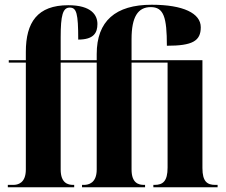

<svg xmlns="http://www.w3.org/2000/svg" viewBox="-20 -790 953 810"><path d="M13 0H293V-10H289C267 -10 236 -17 236 -75V-526H388V-75C388 -17 353 -10 334 -10H326V0H592V-10H588C565 -10 535 -17 535 -75V-526H687V-83C687 -25 667 -10 632 -10H627V0H898V-10H888C854 -10 834 -24 834 -81V-536H535V-625C535 -719 562 -760 616 -760C671 -760 684 -717 684 -597C792 -597 827 -617 827 -675C827 -734 753 -770 620 -770C467 -770 388 -701 388 -562V-536H236V-634C236 -725 245 -758 274 -758C303 -758 310 -734 310 -623C376 -623 391 -652 391 -689C391 -725 367 -768 268 -768C138 -768 89 -696 89 -571V-536H17V-526H89V-75C89 -17 55 -10 36 -10H13Z"/></svg>

Font: Noto Serif Display ExtraCondensed ExtraBold
Style: Regular
Weight: 800
Width: 2
Designer: Monotype Design Team
Foundry: Monotype Imaging Inc.
Version: Version 2.009